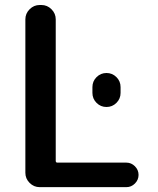

<svg xmlns="http://www.w3.org/2000/svg" viewBox="-20 -774 635 772"><path d="M351.6 -400.4V-423.8Q351.6 -447.3 368.2 -463.9Q384.8 -480.5 408.2 -480.5Q431.6 -480.5 448.2 -463.9Q464.8 -447.3 464.8 -423.8V-400.4Q464.8 -377 448.2 -360.4Q431.6 -343.8 408.2 -343.8Q384.8 -343.8 368.2 -360.4Q351.6 -377 351.6 -400.4ZM146.5 -753.9Q169.9 -753.9 187 -736.8Q204.1 -719.7 204.1 -696.3V-127Q204.1 -120.1 210.9 -120.1H488.3Q507.8 -120.1 522.5 -105.5Q537.1 -90.8 537.1 -70.8Q537.1 -50.8 522.5 -36.1Q507.8 -21.5 488.3 -21.5H139.6Q116.2 -21.5 99.1 -38.6Q82 -55.7 82 -79.1V-696.3Q82 -719.7 99.1 -736.8Q116.2 -753.9 139.6 -753.9Z"/></svg>

Font: Gen Jyuu Gothic Medium
Style: Regular
Weight: 500
Designer: [Source Han Sans]
Ryoko NISHIZUKA  (kana & ideographs); Paul D. Hunt (Latin, Greek & Cyrillic); Wenlong ZHANG  (bopomofo
Version: Version 1.002.20150607